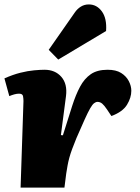

<svg xmlns="http://www.w3.org/2000/svg" viewBox="-27 -847 632 867"><path d="M79 -391Q79 -401 77 -412.5Q75 -424 59 -424Q49 -424 38 -421Q27 -418 15 -413L-7 -493Q31 -510 65 -518.5Q99 -527 127.5 -529.5Q156 -532 174 -532Q222 -532 250 -500Q278 -468 271 -413L248 -237L257 -236L299 -369Q315 -419 334.5 -455.5Q354 -492 383 -512Q412 -532 459 -532Q497 -532 520 -517.5Q543 -503 554.5 -481Q566 -459 566 -437Q566 -406 546.5 -374Q527 -342 476 -323L456 -353Q444 -371 434.5 -379Q425 -387 413 -387Q406 -387 398 -381Q390 -375 380 -357.5Q370 -340 355.5 -308Q341 -276 318 -223Q307 -196 299 -174.5Q291 -153 286 -134.5Q281 -116 278 -99Q275 -82 272 -63L264 0H66ZM311 -791Q322 -807 338 -817Q354 -827 374 -827Q410 -827 433 -795.5Q456 -764 452 -707L236 -578L193 -622Z"/></svg>

Font: Literata 18pt Black
Style: Italic
Weight: 900
Italic angle: -2°
Designer: Latin by Veronika Burian and Jose Scaglione. Greek by Irene Vlachou. Cyrillic by Vera Evstafieva
Foundry: TypeTogether
Version: Version 3.103;gftools[0.9.29]